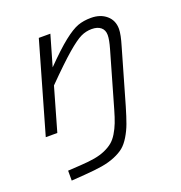

<svg xmlns="http://www.w3.org/2000/svg" viewBox="-128 -574 869 923"><g transform="rotate(-20 307.0 -113.0)"><path d="M449.2 -7.8Q434.6 42 423.1 73.2Q411.6 104.5 394.5 132.8Q377.4 161.1 358.4 176.8Q339.4 192.4 309.1 205.1Q278.8 217.8 241.9 223.9Q205.1 230 150.9 233.9L83 238.8V188L147.9 184.1Q190.4 181.6 220.9 176.3Q251.5 170.9 275.9 160.2Q300.3 149.4 316.9 135.7Q333.5 122.1 347.4 99.1Q361.3 76.2 371.3 50.5Q381.3 24.9 392.1 -13.2L472.2 -292Q484.9 -335.9 484.9 -359.9Q484.9 -385.7 468 -399.4Q451.2 -413.1 421.9 -413.1Q392.6 -413.1 366.2 -400.6Q339.8 -388.2 291.7 -346.9Q243.7 -305.7 159.2 -220.2L96.2 0H37.1L168.9 -460H228L183.1 -304.2Q251 -373.5 294.9 -408.2Q338.9 -442.9 368.9 -453.9Q398.9 -464.8 437 -464.8Q484.9 -464.8 515.4 -438.7Q545.9 -412.6 545.9 -369.1Q545.9 -340.8 528.8 -284.2Z"/></g></svg>

Font: IntelOne Mono Light
Style: Italic
Weight: 300
Italic angle: -16°
Designer: Fred Shallcrass
Foundry: Frere-Jones Type LLC
Version: Version 1.200;hotconv 1.1.0;makeotfexe 2.6.0;FJTRelease1.2